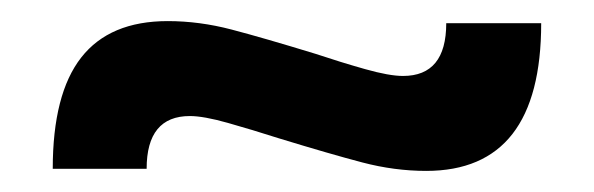

<svg xmlns="http://www.w3.org/2000/svg" viewBox="-20 -428 563 182"><path d="M139 -408Q169 -408 199.5 -400Q230 -392 279 -377Q303 -369 326 -362.5Q349 -356 362 -356Q403 -356 403 -406H493Q493 -266 384 -266Q354 -266 323.5 -274Q293 -282 244 -297Q219 -305 196 -311.5Q173 -318 160 -318Q119 -318 119 -268H30Q30 -339 57 -373.5Q84 -408 139 -408Z"/></svg>

Font: Mozilla Text BETA SemiBold
Style: Regular
Weight: 600
Designer: Studio DRAMA
Foundry: Studio DRAMA
Version: Version 0.100